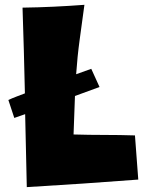

<svg xmlns="http://www.w3.org/2000/svg" viewBox="-20 -767 612 794"><path d="M391.6 -407.2 290 -370.1Q288.1 -330.1 287.1 -290.5Q286.1 -251 284.2 -210.9Q348.6 -209 411.6 -209Q474.6 -209 538.1 -207L551.8 -24.4Q436.5 -15.6 321.8 -7.8Q207 0 90.8 6.8Q88.9 -69.3 87.4 -144.5Q85.9 -219.7 84 -294.9L39.1 -279.3L14.6 -353.5Q31.2 -361.3 48.3 -367.7Q65.4 -374 83 -380.9Q81.1 -469.7 78.6 -558.1Q76.2 -646.5 73.2 -735.4Q137.7 -736.3 201.2 -739.3Q264.6 -742.2 329.1 -747.1Q319.3 -675.8 309.6 -604Q299.8 -532.2 294.9 -460L357.4 -482.4Z"/></svg>

Font: Slackey
Style: Regular
Weight: 400
Designer: Squid
Foundry: Font Diner, Inc DBA Sideshow
Version: Version 1.000